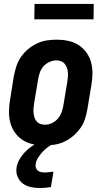

<svg xmlns="http://www.w3.org/2000/svg" viewBox="-20 -729 540 973"><path d="M206 8Q176 8 147.5 2Q119 -4 95.5 -19Q72 -34 56 -56.5Q40 -79 32.5 -106.5Q25 -134 25.5 -164Q26 -194 31 -223L50 -343Q55 -368 63 -393Q71 -418 86 -440Q101 -462 122 -479.5Q143 -497 167 -508.5Q191 -520 216.5 -524Q242 -528 267 -528Q297 -528 325.5 -522Q354 -516 377.5 -501Q401 -486 417.5 -463.5Q434 -441 441.5 -413.5Q449 -386 448.5 -356Q448 -326 443 -297L423 -177Q419 -152 411 -127Q403 -102 387.5 -80Q372 -58 351.5 -40.5Q331 -23 307 -11.5Q283 0 257 4Q231 8 206 8ZM208 -97Q226 -97 243 -105Q260 -113 272.5 -127Q285 -141 291.5 -158.5Q298 -176 301 -194L321 -314Q323 -326 324 -338.5Q325 -351 324 -363Q323 -375 319 -386Q315 -397 307.5 -406Q300 -415 289 -419Q278 -423 266 -423Q248 -423 230.5 -415Q213 -407 200.5 -393Q188 -379 182 -361.5Q176 -344 173 -326L153 -206Q151 -194 150 -181.5Q149 -169 150 -157Q151 -145 154.5 -134Q158 -123 165.5 -114Q173 -105 184.5 -101Q196 -97 208 -97ZM183 224Q159 224 136 219Q113 214 95.5 201Q78 188 69 166Q60 144 64 120Q67 100 77.5 81Q88 62 102.5 46Q117 30 134.5 17Q152 4 171 -6L174 -8H252L251 0Q235 7 220.5 18Q206 29 194 42.5Q182 56 172.5 71Q163 86 161 103Q159 112 162 121Q165 130 171.5 135.5Q178 141 187.5 143Q197 145 207 145Q218 145 229 143.5Q240 142 251 141L238 219Q225 221 211 222.5Q197 224 183 224ZM154 -631 155 -709H455L454 -631Z"/></svg>

Font: Iosevka Curly Extrabold
Style: Italic
Weight: 800
Italic angle: -9°
Monospace: yes
Designer: Belleve Invis
Foundry: Belleve Invis
Version: Version 22.1.2; ttfautohint (v1.8.4)